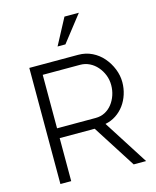

<svg xmlns="http://www.w3.org/2000/svg" viewBox="-136 -1042 924 1134"><g transform="rotate(-15 326.0 -474.5)"><path d="M90 0V-710H389Q435 -710 473.5 -691Q512 -672 539.5 -640Q567 -608 583 -568Q599 -528 599 -487Q599 -449 587.5 -413Q576 -377 555 -348.5Q534 -320 504.5 -300.5Q475 -281 439 -274L614 0H538L370 -263H156V0ZM156 -323H392Q424 -323 449.5 -336.5Q475 -350 493 -373Q511 -396 521 -425.5Q531 -455 531 -487Q531 -520 519.5 -549Q508 -578 488 -601Q468 -624 441.5 -637Q415 -650 385 -650H156ZM332 -789H284L369 -949H457Z"/></g></svg>

Font: Rising Sun Light
Style: Regular
Weight: 300
Designer: Matt McInerney, Pablo Impallari, Rodrigo Fuenzalida (Raleway font), Stephen Hutchings (Greek), Cristiano Sobral (main ch
Foundry: The Rising Sun Project Authors
Version: Version 4.327; ttfautohint (v1.8.4.7-5d5b-dirty)